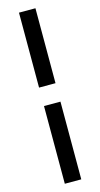

<svg xmlns="http://www.w3.org/2000/svg" viewBox="-149 -792 567 1084"><g transform="rotate(-15 134.0 -250.0)"><path d="M182.1 -204.1V250H85.9V-204.1ZM85.9 -750H182.1V-312H85.9Z"/></g></svg>

Font: SourceSansPro-Bold
Style: Bold
Weight: 700
Designer: Paul D. Hunt
Foundry: Adobe Systems Incorporated
Version: Version 1.050;PS Version 1.000;hotconv 1.0.70;makeotf.lib2.5